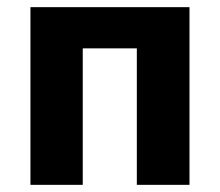

<svg xmlns="http://www.w3.org/2000/svg" viewBox="-20 -516 614 536"><path d="M65 -496V0H211V-381H362V0H509V-496Z"/></svg>

Font: Cambridge Sans Bold
Style: Regular
Weight: 700
Version: Version 2.020;PS 002.020;hotconv 1.0.88;makeotf.lib2.5.64775